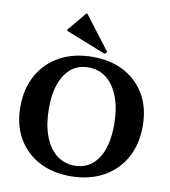

<svg xmlns="http://www.w3.org/2000/svg" viewBox="-101 -1040 1013 1142"><g transform="rotate(10 405.5 -469.0)"><path d="M400 16Q291 16 209.5 -28Q128 -72 82.5 -151.5Q37 -231 37 -339Q37 -450 83.5 -532.5Q130 -615 214 -660.5Q298 -706 411 -706Q521 -706 602.5 -662Q684 -618 729 -538.5Q774 -459 774 -351Q774 -240 727.5 -157.5Q681 -75 597 -29.5Q513 16 400 16ZM415 -50Q504 -50 554.5 -124Q605 -198 605 -330Q605 -425 579.5 -494.5Q554 -564 507.5 -602Q461 -640 396 -640Q307 -640 256.5 -566Q206 -492 206 -360Q206 -265 231.5 -195.5Q257 -126 304 -88Q351 -50 415 -50ZM476 -736 232 -833V-839L328 -954H333L489 -750Z"/></g></svg>

Font: Platypi SemiBold
Style: Regular
Weight: 600
Designer: David Sargent
Foundry: Bolt Cutter Type
Version: Version 1.200; ttfautohint (v1.8.4.7-5d5b)